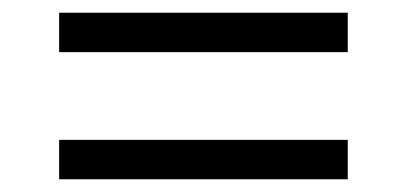

<svg xmlns="http://www.w3.org/2000/svg" viewBox="-20 -378 640 302"><path d="M527 -158H73V-96H527ZM527 -358H73V-296H527Z"/></svg>

Font: GFS Fleischman
Style: Regular
Weight: 400
Designer: George Matthiopoulos
Foundry: George Matthiopoulos
Version: Version 1.0